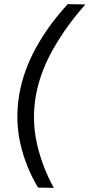

<svg xmlns="http://www.w3.org/2000/svg" viewBox="-20 -821 439 942"><path d="M74 -355.2Q94.8 -476 157.9 -589.1Q221 -702.2 312.7 -800.8L398.8 -799.2Q304.3 -692.7 239.6 -577.9Q174.8 -463.2 154.8 -344.8Q135.8 -230.3 161.1 -117.1Q186.3 -3.8 244 100.8L166.5 99.2Q106.3 -1.2 80 -116Q53.7 -230.8 74 -355.2Z"/></svg>

Font: Oak Sans Light Italic
Style: Regular
Weight: 400
Italic angle: -9.5°
Foundry: Erik Kennedy, Walven
Version: Version 1.000;Glyphs 3.1.2 (3151)